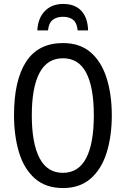

<svg xmlns="http://www.w3.org/2000/svg" viewBox="-20 -942 636 972"><path d="M546 -358Q546 -253 520 -169.5Q494 -86 439 -38Q384 10 299 10Q211 10 156 -39Q101 -88 76 -171.5Q51 -255 51 -359Q51 -536 112.5 -630Q174 -724 299 -724Q385 -724 439.5 -676.5Q494 -629 520 -546Q546 -463 546 -358ZM141 -358Q141 -217 180 -142Q219 -67 298 -67Q377 -67 416 -141Q455 -215 455 -358Q455 -500 416.5 -573.5Q378 -647 299 -647Q219 -647 180 -573Q141 -499 141 -358ZM300 -922Q359 -922 391.5 -887.5Q424 -853 426 -788H373Q370 -825 351 -841Q332 -857 299 -857Q267 -857 247 -841.5Q227 -826 223 -788H169Q172 -850 207 -886Q242 -922 300 -922Z"/></svg>

Font: Avrile Sans Condensed
Style: Regular
Weight: 400
Width: 3
Designer: Monotype Design Team
Foundry: Monotype Imaging Inc.
Version: Version 2.001;September 10, 2019;FontCreator 11.5.0.2425 64-